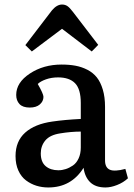

<svg xmlns="http://www.w3.org/2000/svg" viewBox="-20 -805 584 839"><path d="M119.1 -580.1 90.8 -607.9 207 -759.8Q228.5 -785.2 251 -785.2Q264.6 -785.2 274.7 -778.3Q284.7 -771.5 298.8 -752.9L409.2 -608.9L380.9 -580.1L251 -679.2ZM190.9 14.2Q163.6 14.2 139.2 6.6Q114.7 -1 93.8 -16.6Q72.8 -32.2 60.3 -59.6Q47.9 -86.9 47.9 -123Q47.9 -188 90.1 -225.6Q132.3 -263.2 209 -273.9Q262.2 -281.7 333 -285.2V-355Q333 -415.5 308.1 -441.2Q283.2 -466.8 233.9 -466.8Q205.1 -466.8 180.9 -458.3Q156.7 -449.7 145 -438Q169.9 -394.5 169.9 -381.8Q169.9 -362.8 154.3 -348.9Q138.7 -335 109.9 -335Q79.6 -335 65.2 -350.3Q50.8 -365.7 50.8 -390.1Q50.8 -444.3 110.4 -483.6Q169.9 -522.9 249 -522.9Q282.7 -522.9 310.1 -517.8Q337.4 -512.7 362.1 -500Q386.7 -487.3 403.1 -466.8Q419.4 -446.3 429.2 -413.6Q439 -380.9 439 -337.9V-104Q439 -72.8 459.7 -63.5Q480.5 -54.2 527.8 -66.9L539.1 -25.9Q519 -7.3 491.7 3.4Q464.4 14.2 440.9 14.2Q397.5 14.2 374 -8.8Q350.6 -31.7 345.2 -71.8Q291.5 14.2 190.9 14.2ZM234.9 -61Q251.5 -61 267.3 -66.2Q283.2 -71.3 298.6 -81.8Q314 -92.3 323.5 -112.8Q333 -133.3 333 -160.2V-230Q291 -230 243.2 -222.2Q198.2 -215.3 178.2 -191.4Q158.2 -167.5 158.2 -134.8Q158.2 -97.2 179.4 -79.1Q200.7 -61 234.9 -61Z"/></svg>

Font: Literata Book Medium
Style: Regular
Weight: 500
Designer: Latin by Veronika Burian and Jose Scaglione. Greek by Irene Vlachou. Cyrillic by Vera Evstafieva
Foundry: TypeTogether
Version: Version 2.003;PS 002.003;hotconv 1.0.88;makeotf.lib2.5.64775